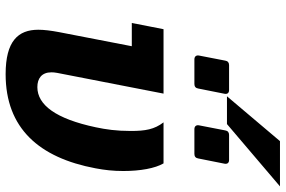

<svg xmlns="http://www.w3.org/2000/svg" viewBox="-182 -808 990 665"><g transform="rotate(90 312.5 -475.0)"><path d="M313 -766.6H409.2L625 -950.2H468.3ZM185.1 -653.8H270.5C279.3 -653.8 284.7 -658.2 286.1 -667L304.2 -757.8C306.2 -767.6 301.8 -773.9 291.5 -773.9H205.1C196.3 -773.9 190.9 -769.5 189.5 -760.7L171.9 -669.9C169.9 -660.2 175.3 -653.8 185.1 -653.8ZM426.8 -653.8H512.7C521.5 -653.8 526.9 -658.2 528.3 -667L546.4 -757.8C548.3 -767.6 543.9 -773.9 533.7 -773.9H446.8C438 -773.9 432.6 -769.5 431.2 -760.7L413.6 -669.9C411.6 -660.2 417 -653.8 426.8 -653.8ZM236.3 0C423.8 0 525.9 -116.2 562.5 -311.5C568.4 -342.8 571.8 -372.1 571.8 -407.7C571.8 -466.3 562.5 -517.6 545.4 -546.9H403.3C427.7 -515.1 433.1 -483.9 433.1 -433.6C433.1 -382.8 427.7 -347.2 420.4 -312.5C391.1 -173.8 342.8 -109.9 281.2 -109.9C251.5 -109.9 230 -124.5 230 -158.7C230 -164.1 230.5 -170.9 231.9 -178.2L303.7 -546.9H80.6L59.1 -437H139.6L90.8 -185.1C85.4 -156.7 82.5 -132.3 82.5 -113.3C82.5 -43 122.1 0 236.3 0Z"/></g></svg>

Font: Hack
Style: Bold Oblique
Weight: 700
Italic angle: -12°
Monospace: yes
Designer: Christopher Simpkins
Foundry: Christopher Simpkins
Version: Version 2.010